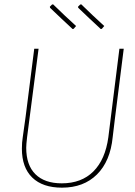

<svg xmlns="http://www.w3.org/2000/svg" viewBox="-20 -862 623 886"><path d="M450 -729 445 -728Q393 -776 341 -826L340 -831L350 -841L355 -842Q406 -792 461 -742ZM320 -729 315 -728Q263 -776 211 -826L210 -831L220 -841L225 -842Q276 -792 331 -742ZM551 -637 510 -312 500 -229Q489 -118 427.5 -57Q366 4 266 4Q177 4 129 -42.5Q81 -89 81 -176Q81 -205 85 -229L98 -322L138 -637H158L105 -229Q101 -195 101 -180Q101 -100 143.5 -58Q186 -16 265 -16Q356 -16 411 -71Q466 -126 480 -229L531 -637Z"/></svg>

Font: Alegreya Sans Thin
Style: Italic
Weight: 100
Italic angle: -7°
Designer: Juan Pablo del Peral
Foundry: Huerta Tipografica
Version: Version 2.007